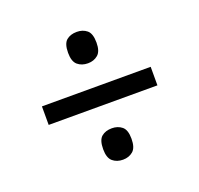

<svg xmlns="http://www.w3.org/2000/svg" viewBox="-97 -722 758 730"><g transform="rotate(-20 282.0 -357.5)"><path d="M62 -320V-395H502V-320ZM283 -99Q258 -99 241.5 -113Q225 -127 225 -162Q225 -199 241 -212.5Q257 -226 283 -226Q307 -226 323.5 -212.5Q340 -199 340 -163Q340 -127 323.5 -113Q307 -99 283 -99ZM283 -489Q258 -489 241.5 -503Q225 -517 225 -552Q225 -589 241 -602.5Q257 -616 283 -616Q307 -616 323.5 -602.5Q340 -589 340 -552Q340 -517 323.5 -503Q307 -489 283 -489Z"/></g></svg>

Font: Noto Serif Gujarati ExtraBold
Style: Regular
Weight: 800
Version: Version 2.102